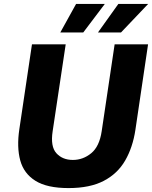

<svg xmlns="http://www.w3.org/2000/svg" viewBox="-20 -949 776 979"><path d="M329.5 10Q220 10 160.8 -27Q101.5 -64 83.2 -131.2Q65 -198.5 78.5 -289.5L143 -723H315L248.5 -280Q236.5 -202 267.5 -167.8Q298.5 -133.5 351.5 -133.5Q403.5 -133.5 445.2 -167.8Q487 -202 498.5 -280L564.5 -723H735L670.5 -287.5Q657 -197.5 618.2 -130.5Q579.5 -63.5 509 -26.8Q438.5 10 329.5 10ZM368 -929 287.5 -783.5H404.5L514.5 -929ZM583.5 -929 479.5 -783.5H597L735.5 -929Z"/></svg>

Font: Public Sans ExtraBold
Style: Italic
Weight: 800
Italic angle: -8°
Designer: The Public Sans project authors (U.S. Web Design System). Libre Franklin designed by Pablo Impallari and Rodrigo Fuenzal
Version: Version 1.007; ttfautohint (v1.8.1) -l 8 -r 50 -G 200 -x 14 